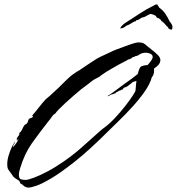

<svg xmlns="http://www.w3.org/2000/svg" viewBox="-20 -796 805 874"><path d="M112 58Q96 58 86.5 48.5Q77 39 72 39Q71 28 61.5 23Q52 18 45 12Q41 9 38.5 5Q36 1 33 -3Q23 -17 18 -24Q13 -31 13 -49Q13 -68 20 -90.5Q27 -113 35 -129Q37 -133 41.5 -140.5Q46 -148 47 -151H48Q47 -144 43 -138.5Q39 -133 39 -126Q43 -129 53 -143Q63 -157 64 -161Q63 -161 63.5 -161.5Q64 -162 63 -162H61Q60 -161 60 -159Q60 -157 58 -155Q56 -159 56 -161Q56 -168 61 -173.5Q66 -179 68 -184V-191Q76 -196 81 -207.5Q86 -219 91 -226Q94 -229 97.5 -230.5Q101 -232 104 -236Q107 -241 108 -246.5Q109 -252 114 -256Q118 -259 124 -260Q130 -261 130 -268L127 -267L128 -272Q144 -290 158.5 -309Q173 -328 189 -345Q193 -349 197.5 -352Q202 -355 206 -359Q216 -368 226 -377.5Q236 -387 246 -396Q264 -413 282 -431.5Q300 -450 320 -463Q325 -467 330.5 -470Q336 -473 341 -476Q361 -490 381 -503Q401 -516 421 -529Q435 -537 450 -543.5Q465 -550 479 -557Q495 -565 512 -571.5Q529 -578 546 -584Q560 -589 579.5 -596Q599 -603 613 -603Q625 -603 633 -599Q641 -595 649 -587Q657 -580 671.5 -569Q686 -558 698 -546Q710 -534 710 -523Q710 -510 700.5 -500Q691 -490 681 -484Q682 -475 680.5 -464.5Q679 -454 671 -444Q663 -414 638.5 -379Q614 -344 582.5 -309.5Q551 -275 522 -247Q493 -219 476 -202Q388 -114 322.5 -62Q257 -10 213 16Q169 42 144 50Q119 58 112 58ZM97 23Q107 23 134 13Q161 3 197 -16Q233 -35 270 -61Q312 -90 349 -122.5Q386 -155 413 -179.5Q440 -204 448 -210Q475 -229 501 -256.5Q527 -284 548.5 -311.5Q570 -339 583.5 -359.5Q597 -380 597 -385Q598 -398 599 -408.5Q600 -419 601 -428Q589 -423 583 -423V-421Q576 -416 566.5 -408Q557 -400 549 -398Q547 -397 544 -397L539 -390V-389Q534 -388 530 -385.5Q526 -383 521 -383Q518 -378 512 -378Q511 -376 508 -374.5Q505 -373 504 -370H503L500 -371Q497 -367 493 -367Q489 -367 484 -365Q483 -364 478 -361Q473 -358 471 -358H470L471 -360Q495 -375 517.5 -392.5Q540 -410 563 -426Q577 -435 607 -459Q614 -487 621 -492.5Q628 -498 652 -500Q662 -511 668.5 -520.5Q675 -530 675 -537Q675 -547 664 -551.5Q653 -556 645 -556Q626 -556 615 -548Q604 -540 593 -540L592 -537Q584 -537 578.5 -531.5Q573 -526 565 -526Q563 -524 553.5 -519Q544 -514 534 -509Q524 -504 519 -501Q502 -491 484 -481Q466 -471 449 -459Q445 -457 441 -453.5Q437 -450 433 -447L407 -433Q406 -433 397 -426Q388 -419 379.5 -412Q371 -405 370 -405Q365 -402 350 -390Q335 -378 315.5 -361Q296 -344 277.5 -327Q259 -310 246.5 -297Q234 -284 234 -281Q224 -276 215 -263Q206 -250 199 -242Q158 -190 125 -143.5Q92 -97 72 -31Q70 -24 68 -16.5Q66 -9 66 -1Q66 17 75 20Q84 23 97 23ZM759 -661Q757 -662 754.5 -662.5Q752 -663 750 -664Q747 -666 745.5 -670.5Q744 -675 739 -676Q739 -676 738.5 -676Q738 -676 739 -677Q736 -680 730 -687.5Q724 -695 720 -695Q720 -695 720.5 -696Q721 -697 720 -697V-698Q715 -698 713.5 -702.5Q712 -707 708 -709Q705 -712 701.5 -713Q698 -714 694 -716Q692 -718 691 -721Q690 -724 687 -725L681 -728Q679 -728 679 -729L665 -733Q660 -730 654 -727.5Q648 -725 646 -723Q639 -719 634 -718Q629 -717 624 -715Q617 -711 612.5 -707.5Q608 -704 601 -704Q599 -704 599 -699Q595 -701 582.5 -693Q570 -685 565 -683Q565 -682 564 -682Q559 -682 552 -676.5Q545 -671 540 -669Q537 -668 535 -668Q533 -668 531 -667Q531 -666 528 -666V-667Q528 -669 529.5 -672Q531 -675 537 -681Q544 -688 553 -693.5Q562 -699 571 -705Q597 -722 622.5 -738.5Q648 -755 675 -768Q679 -770 683 -772.5Q687 -775 691 -776L697 -775L700 -768H701L705 -761Q722 -749 732.5 -733.5Q743 -718 752 -699Q756 -693 760 -688Q764 -683 765 -675Q765 -666 763.5 -664Q762 -662 762 -662Q761 -662 761 -661.5Q761 -661 759 -661Z"/></svg>

Font: Cherish
Style: Regular
Weight: 400
Designer: Robert E. Leuschke
Foundry: Robert E. Leuschke
Version: Version 1.005